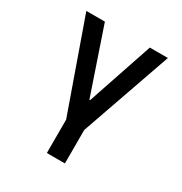

<svg xmlns="http://www.w3.org/2000/svg" viewBox="-172 -668 944 995"><g transform="rotate(30 300.0 -170.0)"><path d="M249 200H357V0L546 -540H438L306 -149H302L169 -540H58L249 0Z"/></g></svg>

Font: CommitMono
Style: 600Regular
Weight: 600
Monospace: yes
Designer: Eigil Nikolajsen
Foundry: Eigil Nikolajsen
Version: Version 1.143